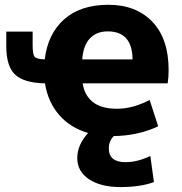

<svg xmlns="http://www.w3.org/2000/svg" viewBox="-20 -550 750 790"><path d="M5.9 -359.4V-419.9H114.3V-363.3Q114.3 -326.2 122.6 -316.4Q130.9 -306.6 164.1 -305.7Q176.8 -411.1 244.1 -470.7Q311.5 -530.3 425.8 -530.3Q540 -530.3 606.9 -460.4Q673.8 -390.6 673.8 -261.7Q673.8 -230.5 669.9 -207H320.3Q327.1 -158.2 361.8 -130.4Q396.5 -102.5 461.4 -102.5Q526.4 -102.5 595.7 -138.7L630.9 -30.3Q546.9 8.8 448.2 9.8Q427.7 30.3 427.7 60.5Q427.7 117.2 496.1 117.2Q545.9 117.2 598.6 91.8L613.3 199.2Q557.6 219.7 476.1 219.7Q394.5 219.7 346.2 187.5Q297.9 155.3 297.9 100.6Q297.9 45.9 342.8 -2.9Q270.5 -23.4 224.1 -76.2Q177.7 -128.9 165 -207Q78.1 -209 42 -243.2Q5.9 -277.3 5.9 -359.4ZM318.4 -305.7H525.4Q524.4 -420.9 422.9 -420.9Q377 -420.9 349.6 -391.6Q322.3 -362.3 318.4 -305.7Z"/></svg>

Font: GenEi M Gothic v2 Heavy
Style: Regular
Weight: 800
Version: Version 2.0